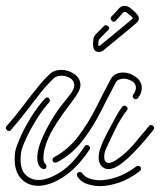

<svg xmlns="http://www.w3.org/2000/svg" viewBox="-30 -629 545 654"><path d="M119 -53Q112 -53 104.5 -62.5Q97 -72 97 -92Q97 -113 106 -138.5Q115 -164 128.5 -189.5Q142 -215 154.5 -234.5Q167 -254 174 -263Q189 -282 200 -296Q211 -310 213 -313Q223 -327 223 -339Q223 -354 209.5 -362.5Q196 -371 180 -371Q163 -371 154 -363Q140 -350 124.5 -332.5Q109 -315 92 -292Q74 -269 54 -243Q34 -217 8 -187Q5 -183 0 -183Q-5 -183 -8.5 -188.5Q-12 -194 -8 -199Q18 -228 38.5 -255Q59 -282 76 -304Q94 -327 109.5 -345.5Q125 -364 141 -378Q155 -391 179 -391Q203 -391 223.5 -376.5Q244 -362 244 -339Q244 -330 238 -317.5Q232 -305 210 -276Q156 -205 137 -164Q118 -123 118 -91Q118 -76 124 -71Q128 -68 128 -63Q128 -53 119 -53ZM159 -75Q149 -75 149 -85Q149 -91 155 -94Q203 -120 237 -165Q271 -210 297 -262Q323 -314 347 -359Q353 -371 364.5 -376.5Q376 -382 389 -382Q412 -382 432.5 -367Q453 -352 453 -329Q453 -312 440 -295Q437 -291 432 -291Q427 -291 423.5 -296Q420 -301 424 -307Q433 -319 433 -330Q433 -345 419 -353Q405 -361 391 -361Q383 -361 375.5 -358Q368 -355 365 -349Q340 -302 313 -248.5Q286 -195 250.5 -149Q215 -103 164 -76Q162 -75 159 -75ZM99 4Q63 3 41.5 -21Q20 -45 20 -86Q20 -93 20.5 -100Q21 -107 22 -114Q25 -129 39 -161Q53 -193 75.5 -229.5Q98 -266 123 -293Q126 -297 130 -297Q136 -297 139 -291Q142 -285 137 -280Q113 -253 92 -218.5Q71 -184 57.5 -154Q44 -124 42 -111Q41 -104 40.5 -97.5Q40 -91 40 -85Q40 -50 58 -33Q76 -16 102 -16Q134 -16 176 -43Q218 -70 258 -130Q261 -135 266 -135Q271 -135 275 -130Q279 -125 274 -118Q232 -56 185.5 -26Q139 4 99 4ZM340 -53Q334 -53 331 -54Q317 -59 311.5 -69Q306 -79 306 -92Q306 -109 313 -127.5Q320 -146 328.5 -163Q337 -180 342 -189Q353 -210 364.5 -231Q376 -252 386 -265Q389 -269 394 -269Q399 -269 403 -264Q407 -259 402 -253Q380 -224 363 -189.5Q346 -155 331 -122Q325 -109 325 -95Q325 -74 341 -74Q349 -74 364 -83Q398 -105 425 -137Q452 -169 477 -199Q480 -203 484 -203Q490 -203 493.5 -197.5Q497 -192 492 -186Q485 -177 467.5 -156Q450 -135 427 -111Q404 -87 381 -70Q358 -53 340 -53ZM310 5Q291 5 269 -1.5Q247 -8 234 -27Q232 -31 232 -33Q232 -43 242 -43Q247 -43 250 -39Q259 -26 276 -20.5Q293 -15 310 -15Q336 -15 368.5 -26Q401 -37 434 -62Q436 -64 440 -64Q450 -64 450 -54Q450 -49 446 -46Q411 -19 375.5 -7Q340 5 310 5ZM307 -452Q287 -452 287 -478Q287 -490 288.5 -498Q290 -506 298 -514L325 -541Q326 -543 330 -543Q335 -543 340 -538Q345 -533 339 -527L314 -502Q307 -495 306 -490.5Q305 -486 305 -478Q305 -472 306.5 -472Q308 -472 312 -475Q316 -478 331 -490.5Q346 -503 364.5 -518Q383 -533 399 -546.5Q415 -560 421 -565Q421 -565 421.5 -565.5Q422 -566 422 -567Q422 -569 418.5 -572.5Q415 -576 404 -584Q395 -592 389 -586Q370 -564 363 -557Q361 -555 358 -555Q352 -555 348.5 -561.5Q345 -568 349 -572Q357 -580 363.5 -587Q370 -594 373 -598Q382 -609 394 -609Q406 -609 416 -600Q443 -579 443 -566Q443 -559 435 -551Q428 -545 412 -531.5Q396 -518 377 -502.5Q358 -487 343 -474.5Q328 -462 324 -459Q316 -452 307 -452Z"/></svg>

Font: Neonderthaw
Style: Regular
Weight: 400
Designer: Robert E. Leuschke
Foundry: Robert E. Leuschke
Version: Version 1.010; ttfautohint (v1.8.3)